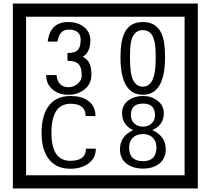

<svg xmlns="http://www.w3.org/2000/svg" viewBox="-20 -980 1195 1090"><path d="M1103 90H53V-960H1103ZM1028 15V-885H128V15ZM499 -556Q499 -504 460.5 -473Q422 -442 369 -442Q314 -442 280 -471Q242 -502 242 -554H301Q307 -485 370 -485Q398 -485 421 -504.5Q444 -524 444 -552Q444 -597 426 -616Q408 -635 363 -635V-679Q405 -679 421.5 -696Q438 -713 438 -754Q438 -812 369 -812Q318 -812 306 -744H251Q264 -855 368 -855Q419 -855 454 -829Q493 -800 493 -750Q493 -685 451 -658Q475 -642 483 -630Q499 -605 499 -556ZM917 -656Q917 -442 791 -442Q664 -442 664 -656Q664 -744 685 -789Q714 -855 791 -855Q868 -855 897 -789Q917 -745 917 -656ZM864 -656Q864 -723 855 -752Q840 -809 791 -809Q742 -809 726 -752Q718 -723 718 -656Q718 -587 726 -553Q742 -488 791 -488Q839 -488 855 -554Q864 -587 864 -656ZM524 -136Q524 -80 478 -49Q438 -22 379 -22Q294 -22 252 -84Q216 -136 216 -226Q216 -317 251 -371Q293 -435 380 -435Q442 -435 479 -409Q522 -379 522 -321H466Q466 -391 381 -391Q272 -391 272 -226Q272 -67 379 -67Q468 -67 468 -136ZM921 -132Q921 -79 882 -49Q846 -23 792 -23Q737 -23 701 -49Q661 -79 661 -132Q661 -207 736 -241Q673 -271 673 -337Q673 -384 710 -411Q744 -435 792 -435Q839 -435 872 -410Q910 -383 910 -337Q910 -271 845 -241Q921 -207 921 -132ZM860 -326Q860 -392 792 -392Q723 -392 723 -326Q723 -297 742.5 -279Q762 -261 792 -261Q821 -261 840.5 -279Q860 -297 860 -326ZM868 -143Q868 -178 847.5 -198.5Q827 -219 792 -219Q756 -219 734.5 -198.5Q713 -178 713 -143Q713 -65 792 -65Q868 -65 868 -143Z"/></svg>

Font: Unicode BMP Fallback SIL
Style: Regular
Weight: 400
Foundry: NRSI, SIL International
Version: Version 5.1 Based on Unicode 5.1